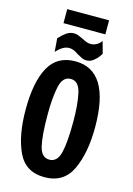

<svg xmlns="http://www.w3.org/2000/svg" viewBox="-156 -1154 862 1245"><g transform="rotate(15 274.5 -531.5)"><path d="M42 -379Q42 -564 97 -664Q152 -764 274 -764Q507 -764 507 -383Q507 -212 454.5 -99Q402 14 272 14Q145 14 93.5 -95.5Q42 -205 42 -379ZM361 -384Q361 -497 344.5 -571.5Q328 -646 274 -646Q220 -646 204 -572Q188 -498 188 -385Q188 -243 204.5 -173.5Q221 -104 274 -104Q327 -104 344 -173.5Q361 -243 361 -384ZM276 -812Q257 -825 243 -831Q229 -837 212 -837Q171 -837 127 -788L120 -878Q145 -905 168 -921Q191 -937 218 -937Q232 -937 244.5 -932.5Q257 -928 278 -918Q297 -908 310.5 -903Q324 -898 339 -898Q361 -898 380.5 -910Q400 -922 409 -937L431 -858Q431 -855 418 -837Q405 -819 384.5 -803.5Q364 -788 339 -788Q323 -788 310 -794Q297 -800 276 -812ZM134 -983V-1077H415V-983Z"/></g></svg>

Font: Francois One
Style: Regular
Weight: 400
Designer: Vernon Adams
Foundry: Vernon Adams
Version: Version 2.000